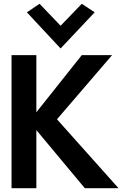

<svg xmlns="http://www.w3.org/2000/svg" viewBox="-20 -994 677 1014"><path d="M122 -929 300 -738 480 -929 412 -974 300 -858 189 -974ZM606 0 281 -364 572 -703H412L172 -401V-703H41V0H172V-307L428 0Z"/></svg>

Font: Bluebird
Style: Nrw
Weight: 400
Designer: Jasper
Foundry: Cannot Into Space Fonts
Version: Version 0.98